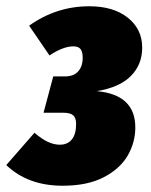

<svg xmlns="http://www.w3.org/2000/svg" viewBox="-46 -574 481 613"><path d="M408 -422Q408 -368 372 -331.5Q336 -295 263 -283Q386 -272 386 -167Q386 -119 361.5 -77Q337 -35 285 -8Q233 19 154 19Q43 19 -26 -47L64 -150Q89 -129 108 -120.5Q127 -112 145 -112Q170 -112 183.5 -129Q197 -146 197 -178Q197 -198 187.5 -206Q178 -214 157 -214H93L124 -330H161Q189 -330 203.5 -346Q218 -362 218 -390Q218 -409 211 -417.5Q204 -426 188 -426Q156 -426 112 -397L47 -492Q134 -554 239 -554Q316 -554 362 -517.5Q408 -481 408 -422Z"/></svg>

Font: Fira Sans Extra Condensed Black
Style: Italic
Weight: 900
Width: 3
Italic angle: -8°
Designer: Carrois Corporate & Edenspiekermann AG
Foundry: Carrois Corporate GbR & Edenspiekermann AG
Version: Version 4.203